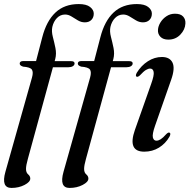

<svg xmlns="http://www.w3.org/2000/svg" viewBox="-35 -737 933 945"><path d="M62 -424Q62 -436.5 79.5 -436.5H142.5L173 -553.5Q193.5 -633.5 237.8 -675.2Q282 -717 352.5 -717Q390 -717 408.2 -702.8Q426.5 -688.5 426.5 -670Q426.5 -651 414.8 -639Q403 -627 382.5 -627Q364.5 -627 348.2 -636.8Q332 -646.5 316.8 -656Q301.5 -665.5 285.5 -665.5Q262 -665.5 245.2 -648.2Q228.5 -631 222.5 -604.5Q218 -582.5 225 -555.8Q232 -529 237.8 -500.8Q243.5 -472.5 237 -447L234 -436H315Q332 -436 332 -425Q332 -416.5 323.5 -411.2Q315 -406 301.5 -406H225.5L102 45.5Q93 77 93 94.5Q93 112.5 103.5 121.2Q114 130 114 142Q114 158.5 85.8 173.2Q57.5 188 21.5 188Q-30.5 188 -8.5 109L122.5 -355.5Q130 -382.5 121.8 -394.5Q113.5 -406.5 78.5 -409Q68.5 -412.5 65.2 -416.2Q62 -420 62 -424ZM348 -424Q348 -436.5 365.5 -436.5H428.5L459 -553.5Q479.5 -633.5 523.8 -675.2Q568 -717 638.5 -717Q676 -717 694.2 -702.8Q712.5 -688.5 712.5 -670Q712.5 -651 700.8 -639Q689 -627 668.5 -627Q650.5 -627 634.2 -636.8Q618 -646.5 602.8 -656Q587.5 -665.5 571.5 -665.5Q548 -665.5 531.2 -648.2Q514.5 -631 508.5 -604.5Q504 -582.5 511 -555.8Q518 -529 523.8 -500.8Q529.5 -472.5 523 -447L520 -436H601Q618 -436 618 -425Q618 -416.5 609.5 -411.2Q601 -406 587.5 -406H511.5L388 45.5Q379 77 379 94.5Q379 112.5 389.5 121.2Q400 130 400 142Q400 158.5 371.8 173.2Q343.5 188 307.5 188Q255.5 188 277.5 109L408.5 -355.5Q416 -382.5 407.8 -394.5Q399.5 -406.5 364.5 -409Q354.5 -412.5 351.2 -416.2Q348 -420 348 -424ZM793.5 -542Q768 -542 754.5 -556Q741 -570 742.5 -590Q743.5 -608.5 754.8 -626.8Q766 -645 784.5 -657.2Q803 -669.5 826 -669.5Q854 -669.5 866.5 -655.5Q879 -641.5 877.5 -621Q876 -591 852.5 -566.5Q829 -542 793.5 -542ZM728 -117.5Q713.5 -76 717.5 -60.2Q721.5 -44.5 735 -44.5Q744.5 -44.5 755.8 -51.5Q767 -58.5 783.5 -77Q793.5 -87 799.5 -84Q807.5 -80.5 799 -64Q779.5 -30 747.2 -10.2Q715 9.5 675 9.5Q591.5 9.5 629 -97.5L709 -324Q724.5 -367 721.2 -383.2Q718 -399.5 704 -399.5Q694.5 -399.5 683 -392.5Q671.5 -385.5 653.5 -366Q643.5 -357 637.5 -359.5Q630 -363 638 -378.5Q660 -414.5 692.8 -435.5Q725.5 -456.5 762 -456.5Q800.5 -456.5 814 -428.8Q827.5 -401 807.5 -344.5Z"/></svg>

Font: Fraunces 72pt S000
Style: Italic
Weight: 400
Italic angle: -16°
Version: Version 1.000; ttfautohint (v1.8.3)